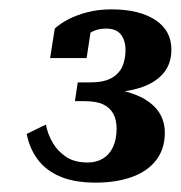

<svg xmlns="http://www.w3.org/2000/svg" viewBox="-20 -744 386 410"><path d="M206 -683Q228 -683 238 -670.5Q248 -658 248 -637Q248 -617 241 -601.5Q234 -586 217.5 -577Q201 -568 172 -568H146L140 -528H160Q186 -528 200.5 -521Q215 -514 222 -501Q229 -488 229 -469Q229 -447 221.5 -430.5Q214 -414 200 -405.5Q186 -397 167 -397Q140 -397 122 -408.5Q104 -420 93 -438.5Q82 -457 78 -478L37 -458Q43 -427 60.5 -403.5Q78 -380 108.5 -367Q139 -354 184 -354Q228 -354 261.5 -366Q295 -378 313.5 -402Q332 -426 332 -461Q332 -480 324 -496.5Q316 -513 298.5 -526Q281 -539 254 -547Q227 -555 190 -556L201 -546Q245 -546 277.5 -556Q310 -566 328 -586.5Q346 -607 346 -638Q346 -679 311.5 -701.5Q277 -724 218 -724Q190 -724 167 -718Q144 -712 126.5 -703Q109 -694 97 -683L87 -620H165L175 -686Q167 -686 161 -679.5Q155 -673 151.5 -664.5Q148 -656 147 -648Q158 -665 172.5 -674Q187 -683 206 -683Z"/></svg>

Font: Roboto Serif 72pt SemiCondensed SemiBold
Style: Italic
Weight: 600
Width: 4
Italic angle: -10°
Designer: Greg Gazdowicz
Foundry: Commercial Type
Version: Version 1.008